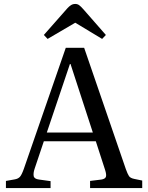

<svg xmlns="http://www.w3.org/2000/svg" viewBox="-20 -952 750 972"><path d="M10 0V-36L55 -44Q72 -47 81 -57Q90 -67 101 -98L313 -710H406L617 -96Q626 -71 633 -60.5Q640 -50 661 -46L700 -38V0H436V-36L493 -43Q512 -46 516 -56.5Q520 -67 512 -92L465 -237H202L155 -97Q148 -76 150.5 -61Q153 -46 178 -43L236 -35V0ZM217 -281H450L337 -628H334ZM221 -755 202 -775 321 -910Q330 -920 339.5 -926Q349 -932 361 -932Q372 -932 380.5 -926Q389 -920 403 -904L516 -775L497 -755L361 -837Z"/></svg>

Font: Literata 36pt
Style: Regular
Weight: 400
Designer: Latin by Veronika Burian and Jose Scaglione. Greek by Irene Vlachou. Cyrillic by Vera Evstafieva.
Foundry: TypeTogether
Version: Version 3.002